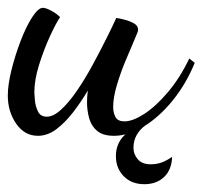

<svg xmlns="http://www.w3.org/2000/svg" viewBox="-21 -318 519 492"><path d="M76 30Q42 30 20.5 -1Q-1 -32 -1 -73Q-1 -101 8.5 -139Q18 -177 32 -213.5Q46 -250 61.5 -274Q77 -298 89 -298Q96 -298 109.5 -291Q123 -284 133 -274Q122 -258 106.5 -224Q91 -190 79 -151.5Q67 -113 67 -81Q67 -76 68.5 -60.5Q70 -45 76.5 -32Q83 -19 99 -19Q116 -19 136 -37.5Q156 -56 176.5 -86Q197 -116 216 -151Q235 -186 251 -218Q267 -250 277 -272Q285 -271 298.5 -267.5Q312 -264 322.5 -258Q333 -252 333 -241Q333 -238 323.5 -216Q314 -194 301 -163Q288 -132 278.5 -100Q269 -68 269 -44Q269 -29 275 -18Q281 -7 298 -7Q319 -7 348.5 -26Q378 -45 409 -81.5Q440 -118 464 -168L478 -157Q456 -103 421.5 -60.5Q387 -18 347.5 6Q308 30 271 30Q243 30 228 17.5Q213 5 207.5 -15Q202 -35 202 -56Q202 -63 202.5 -71Q203 -79 204 -86Q187 -57 166.5 -30.5Q146 -4 123.5 13Q101 30 76 30ZM349 154Q316 154 296 133.5Q276 113 276 82Q276 49 299 27.5Q322 6 352 3Q338 13 329.5 27.5Q321 42 321 61Q321 77 332 90Q343 103 365 103Q381 103 394 98Q407 93 420 84Q419 117 399.5 135.5Q380 154 349 154Z"/></svg>

Font: Dancing Script SemiBold
Style: Regular
Weight: 600
Designer: Pablo Impallari
Foundry: Pablo Impallari
Version: Version 2.001